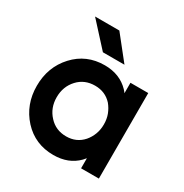

<svg xmlns="http://www.w3.org/2000/svg" viewBox="-165 -830 930 972"><g transform="rotate(30 299.5 -344.5)"><path d="M238 -564H364L255 -701H113ZM436 -500V-439Q433 -443 430 -447Q427 -451 423 -455Q368 -512 280 -512Q173 -512 103 -436Q33 -360 33 -250Q33 -141 103 -64Q173 12 280 12Q368 12 422 -43Q426 -47 429 -51Q432 -55 436 -59V0H540V-500ZM289 -398Q349 -398 387 -356Q405 -334 415 -308Q425 -282 425 -250Q425 -219 415 -192.5Q405 -166 387 -145Q349 -102 289 -102Q228 -102 189 -145Q149 -188 149 -250Q149 -313 189 -356Q228 -398 289 -398Z"/></g></svg>

Font: Unageo
Style: SemiBold
Weight: 600
Designer: Richard Sepsi
Foundry: Richard Sepsi
Version: Version 2.000